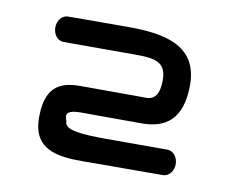

<svg xmlns="http://www.w3.org/2000/svg" viewBox="-47 -767 510 424"><g transform="rotate(10 208.0 -555.0)"><path d="M341.3 -401.2C356.5 -401.2 365.2 -416 365.2 -429.7C365.2 -443.4 356.5 -458.2 341.2 -458.2L206.2 -458.2C144.9 -458.2 111.2 -462.4 111.2 -479.6C111.2 -486.9 94.1 -505.9 140.7 -505.9C140.7 -505.9 194.9 -505.5 275.8 -505.5C327.8 -505.5 366 -529.5 366 -607.3C366 -696.7 289.8 -710 209.8 -710C128.9 -710 74.7 -709.6 74.7 -709.6C59.5 -709.6 50.8 -694.8 50.8 -681.1C50.8 -667.4 59.5 -652.6 74.8 -652.6L209.8 -652.6C269.1 -652.6 304.8 -656.1 304.8 -607.3C304.8 -576.9 295 -562.9 275.8 -562.9C275.8 -562.9 221.6 -563.3 140.8 -563.3C104.9 -563.3 50 -567.1 50 -479.6C50 -407.6 103.5 -400.4 162.2 -400.5C176.2 -400.5 191 -400.8 206.2 -400.8C287.1 -400.8 341.3 -401.2 341.3 -401.2Z"/></g></svg>

Font: Hi.
Style: Black
Weight: 400
Designer: Mew Too, Robert Jablonski
Foundry: Cannot Into Space Fonts
Version: Version 1.996